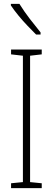

<svg xmlns="http://www.w3.org/2000/svg" viewBox="-20 -969 272 989"><path d="M195 0H37V-25L98 -31V-682L37 -689V-714H195V-689L135 -682V-31L195 -25ZM80 -949Q105 -909 133.5 -872Q162 -835 189 -802V-791H166Q147 -810 122.5 -835.5Q98 -861 75 -889Q52 -917 36 -941V-949Z"/></svg>

Font: Noto Sans Devanagari ExtraCondensed ExtraLight
Style: Regular
Weight: 200
Width: 2
Designer: Jelle Bosma - Monotype Design Team
Foundry: Monotype Imaging Inc.
Version: Version 2.004; ttfautohint (v1.8.4.7-5d5b)